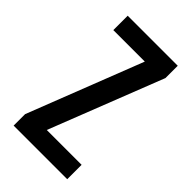

<svg xmlns="http://www.w3.org/2000/svg" viewBox="-174 -594 651 651"><g transform="rotate(45 151.5 -268.5)"><path d="M282 0H25V-55L186 -468H35V-537H275V-478L115 -69H282Z"/></g></svg>

Font: Noto Sans Tamil ExtraCondensed
Style: Regular
Weight: 400
Width: 2
Designer: Jelle Bosma - Monotype Design Team
Foundry: Monotype Imaging Inc.
Version: Version 2.004; ttfautohint (v1.8.4.7-5d5b)